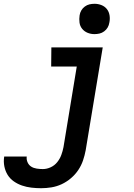

<svg xmlns="http://www.w3.org/2000/svg" viewBox="-89 -770 709 1013"><path d="M128 223Q102 223 76.5 220Q51 217 27.5 209Q4 201 -16 187Q-36 173 -48.5 153Q-61 133 -66 108Q-71 83 -67 57V56H52Q50 72 56.5 86.5Q63 101 75.5 109Q88 117 104.5 119.5Q121 122 137 122Q158 122 178.5 112.5Q199 103 213 85.5Q227 68 234.5 47.5Q242 27 246 6L316 -419H181L182 -520H453L363 23Q358 50 349 76.5Q340 103 324 127Q308 151 285 170.5Q262 190 236 202Q210 214 182.5 218.5Q155 223 128 223ZM409 -590Q390 -590 373 -597Q356 -604 344.5 -618Q333 -632 330.5 -651Q328 -670 331 -689Q333 -703 340 -715Q347 -727 358.5 -735.5Q370 -744 383 -747Q396 -750 410 -750Q429 -750 446.5 -743Q464 -736 475 -722Q486 -708 489 -689Q492 -670 488 -651Q486 -637 479 -625Q472 -613 460.5 -604.5Q449 -596 436 -593Q423 -590 409 -590Z"/></svg>

Font: Iosevka Extended Oblique
Style: Bold
Weight: 700
Width: 7
Italic angle: -9°
Monospace: yes
Designer: Belleve Invis
Foundry: Belleve Invis
Version: Version 32.5.0; ttfautohint (v1.8.4)